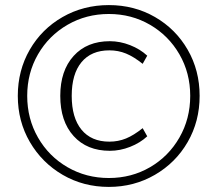

<svg xmlns="http://www.w3.org/2000/svg" viewBox="-20 -730 855 755"><path d="M50 -353Q50 -453 97 -534.5Q144 -616 226 -663Q308 -710 408 -710Q508 -710 589.5 -663Q671 -616 718 -534.5Q765 -453 765 -353Q765 -253 718 -171.5Q671 -90 589 -42.5Q507 5 408 5Q308 5 226.5 -42.5Q145 -90 97.5 -171.5Q50 -253 50 -353ZM728 -353Q728 -443 685.5 -516.5Q643 -590 570 -632.5Q497 -675 408 -675Q319 -675 245.5 -632.5Q172 -590 129.5 -516.5Q87 -443 87 -353Q87 -263 129.5 -189Q172 -115 245.5 -72.5Q319 -30 408 -30Q497 -30 570 -72.5Q643 -115 685.5 -189Q728 -263 728 -353ZM217 -353Q217 -452 269.5 -510Q322 -568 412 -568Q452 -568 491.5 -552.5Q531 -537 559 -511L541 -479Q506 -507 475.5 -519.5Q445 -532 410 -532Q339 -532 300.5 -485.5Q262 -439 262 -353Q262 -267 300.5 -220Q339 -173 410 -173Q445 -173 475.5 -185.5Q506 -198 541 -226L559 -194Q531 -168 491.5 -152.5Q452 -137 412 -137Q322 -137 269.5 -195Q217 -253 217 -353Z"/></svg>

Font: wassup Sans
Style: Light
Weight: 200
Version: Version 2.001